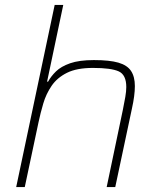

<svg xmlns="http://www.w3.org/2000/svg" viewBox="-20 -763 644 783"><path d="M46 0 203 -743H238L172 -430H176Q188 -452 208.5 -472Q229 -492 266 -505Q303 -518 363 -518Q427 -518 463 -507.5Q499 -497 514.5 -473.5Q530 -450 530 -412Q530 -393 527 -370Q524 -347 518 -320L450 0H415L481 -315Q487 -344 491 -367.5Q495 -391 495 -408Q495 -458 464 -472Q433 -486 359 -486Q293 -486 253 -466Q213 -446 190.5 -413Q168 -380 156.5 -341Q145 -302 137 -264L81 0Z"/></svg>

Font: Saira Thin
Style: Italic
Weight: 100
Italic angle: -12°
Designer: Hector Gatti with collaboration of the Omnibus-Type team
Foundry: Omnibus-Type
Version: Version 1.101